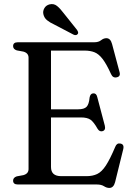

<svg xmlns="http://www.w3.org/2000/svg" viewBox="-20 -908 656 945"><path d="M44.5 -681Q44.5 -700 68 -700H444Q465 -700 477.5 -710Q490 -720 503.5 -720Q524 -720 531.5 -691.5L568.5 -553Q574.5 -531.5 554.5 -527.5Q535.5 -523 526.5 -543.5Q504 -593 485 -617.8Q466 -642.5 445 -650.8Q424 -659 396 -659H231V-370H364.5Q394 -370 406 -382.2Q418 -394.5 421 -428Q424.5 -447.5 438.5 -448.5Q454 -450 458.5 -431L496 -289Q501 -267.5 485 -262.5Q470 -258 460 -274.5Q441.5 -307.5 425.5 -318.8Q409.5 -330 378 -330H231V-86Q231 -41 281 -41H406Q436 -41 458.2 -51.5Q480.5 -62 501 -93.2Q521.5 -124.5 547.5 -186Q555 -205 572.5 -201.5Q592.5 -198 586.5 -173.5L546.5 -11.5Q539 17 518 17Q505 17 491.8 8.5Q478.5 0 456.5 0H68Q44.5 0 44.5 -19Q44.5 -34 62.5 -40L95 -46Q120.5 -53 120.5 -76V-624Q120.5 -647 95 -654L62.5 -660Q44.5 -666 44.5 -681ZM293.5 -843 359 -761Q362.5 -755.5 364.2 -750.2Q366 -745 362.5 -740.5Q355 -731.5 342 -737.5L247.5 -787Q225.5 -797 211.5 -808.5Q197.5 -820 193.5 -838Q190 -853 198.2 -867.5Q206.5 -882 224 -886.5Q244.5 -891.5 260.5 -878.8Q276.5 -866 293.5 -843Z"/></svg>

Font: Fraunces 72pt Soft
Style: Regular
Weight: 400
Version: Version 1.000;[b76b70a41]